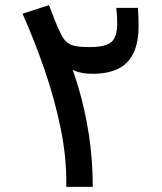

<svg xmlns="http://www.w3.org/2000/svg" viewBox="-20 -724 626 744"><path d="M236.8 0Q238.8 -110.8 215.3 -225.6Q191.9 -340.3 152.8 -453.4Q113.8 -566.4 67.4 -670.9L169.9 -704.1Q183.1 -669.4 190.9 -649.4Q198.7 -629.4 204.8 -616.2Q210.9 -603 217.8 -588.9Q227.5 -569.3 240.7 -559.1Q253.9 -548.8 274.4 -545.2Q294.9 -541.5 327.1 -541.5Q389.6 -541.5 411.9 -561.5Q434.1 -581.5 434.1 -631.8Q434.1 -651.4 433.1 -664.8Q432.1 -678.2 430.7 -693.4H514.6Q515.6 -679.7 516.4 -659.2Q517.1 -638.7 517.1 -626Q517.1 -558.1 496.3 -516.6Q475.6 -475.1 435.8 -456.5Q396 -438 339.4 -438Q296.4 -438 268.3 -450.2Q240.2 -462.4 223.9 -481.4Q207.5 -500.5 198.7 -521L229 -535.6Q259.8 -466.8 284.7 -382.3Q309.6 -297.9 324.5 -201.7Q339.4 -105.5 339.4 0Z"/></svg>

Font: Cascadia Code
Style: Regular
Weight: 400
Monospace: yes
Designer: Aaron Bell
Foundry: Saja Typeworks
Version: Version 2106.017